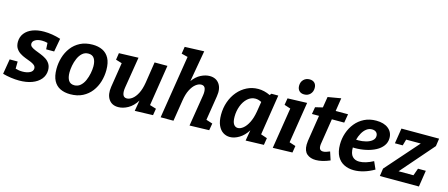

<svg xmlns="http://www.w3.org/2000/svg" viewBox="-50 -1381 4653 1994"><g transform="rotate(15 2277.0 -384.5)"><path d="M178 12Q136 12 90 5.5Q44 -1 1 -13L28 -175H114L113 -98Q130 -93 148.5 -90Q167 -87 188 -87Q235 -87 267 -103Q299 -119 300 -149Q300 -171 283 -185Q266 -199 239 -209.5Q212 -220 181.5 -231.5Q151 -243 124 -260.5Q97 -278 80 -305Q63 -332 63 -375Q64 -428 94 -466.5Q124 -505 177 -525.5Q230 -546 300 -546Q386 -546 479 -517L453 -374H367L363 -442Q334 -450 303 -450Q260 -450 232 -434Q204 -418 203 -392Q203 -371 220 -358Q237 -345 264.5 -334Q292 -323 323 -311Q354 -299 381.5 -281.5Q409 -264 426 -236.5Q443 -209 443 -168Q442 -113 408.5 -72.5Q375 -32 316 -10Q257 12 178 12Z M823 -546Q883 -546 929 -524Q975 -502 1001 -454Q1027 -406 1027 -327Q1027 -264 1009 -203.5Q991 -143 954 -94.5Q917 -46 860.5 -17Q804 12 727 12Q666 12 620 -10Q574 -32 548.5 -80Q523 -128 523 -206Q523 -269 541 -329.5Q559 -390 596 -439Q633 -488 689.5 -517Q746 -546 823 -546ZM804 -445Q765 -445 738 -420.5Q711 -396 694.5 -358Q678 -320 670.5 -279.5Q663 -239 663 -206Q663 -151 682.5 -120Q702 -89 745 -89Q783 -89 810.5 -113.5Q838 -138 854.5 -176Q871 -214 879 -255Q887 -296 887 -329Q887 -383 867 -414Q847 -445 804 -445Z M1245 12Q1176 13 1141.5 -37.5Q1107 -88 1120 -172L1162 -438L1096 -458L1107 -531L1316 -538L1262 -205Q1254 -157 1264 -127.5Q1274 -98 1307 -98Q1335 -98 1365 -120.5Q1395 -143 1419 -189Q1443 -235 1455 -307L1490 -534H1628L1559 -94L1628 -73L1616 -1L1421 5L1441 -111Q1401 -47 1348 -17.5Q1295 12 1245 12Z M2010 5 2064 -330Q2072 -377 2062.5 -407Q2053 -437 2019 -437Q1991 -437 1961 -414Q1931 -391 1907 -344.5Q1883 -298 1872 -227L1836 0H1698L1806 -678L1738 -695L1750 -771L1958 -779L1899 -443Q1938 -497 1987 -521.5Q2036 -546 2081 -546Q2150 -546 2185 -496Q2220 -446 2206 -361L2164 -98L2233 -76L2220 -1Z M2444 12Q2404 12 2371 -9Q2338 -30 2317.5 -74.5Q2297 -119 2297 -189Q2297 -263 2320 -328Q2343 -393 2384.5 -442Q2426 -491 2482 -519Q2538 -547 2603 -547Q2634 -547 2666.5 -539.5Q2699 -532 2732 -516L2746 -534H2820L2752 -99L2820 -76L2808 -1L2613 5L2633 -111Q2595 -50 2543.5 -19Q2492 12 2444 12ZM2500 -100Q2528 -100 2558 -124.5Q2588 -149 2612 -196.5Q2636 -244 2648 -313L2666 -424Q2632 -442 2600 -442Q2553 -442 2516 -408.5Q2479 -375 2458.5 -320.5Q2438 -266 2438 -205Q2438 -150 2455 -125Q2472 -100 2500 -100Z M2905 5 2975 -436 2908 -458 2920 -531 3129 -538 3059 -96 3127 -74 3115 -1ZM3075 -615Q3041 -615 3021.5 -635Q3002 -655 3002 -689Q3002 -730 3027.5 -755.5Q3053 -781 3092 -781Q3126 -781 3145.5 -761.5Q3165 -742 3165 -707Q3165 -667 3140 -641Q3115 -615 3075 -615Z M3519 -24Q3435 12 3368 12Q3309 12 3272.5 -19Q3236 -50 3236 -118Q3236 -136 3239 -159L3283 -440H3207L3220 -516L3299 -535L3318 -652L3459 -676L3437 -534H3570L3554 -440H3421L3378 -167Q3377 -162 3376.5 -155.5Q3376 -149 3376 -143Q3376 -116 3387 -104.5Q3398 -93 3419 -93Q3433 -93 3451.5 -98.5Q3470 -104 3490 -113Z M3777 12Q3719 12 3672 -11Q3625 -34 3597.5 -83Q3570 -132 3570 -210Q3570 -274 3590.5 -334.5Q3611 -395 3649.5 -442.5Q3688 -490 3744 -518Q3800 -546 3871 -546Q3955 -546 4002.5 -507.5Q4050 -469 4050 -406Q4050 -359 4023 -322.5Q3996 -286 3950.5 -262Q3905 -238 3847.5 -225.5Q3790 -213 3728 -213Q3717 -213 3707 -214V-213Q3707 -147 3734.5 -118Q3762 -89 3808 -89Q3840 -89 3878.5 -100.5Q3917 -112 3958 -134L3994 -53Q3939 -21 3883.5 -4.5Q3828 12 3777 12ZM3852 -447Q3819 -447 3792.5 -426.5Q3766 -406 3747.5 -372.5Q3729 -339 3719 -301Q3730 -300 3743 -300Q3784 -300 3823.5 -310Q3863 -320 3888.5 -341Q3914 -362 3914 -392Q3914 -417 3897.5 -432Q3881 -447 3852 -447Z M4502 -176 4475 0H4055L4067 -83L4378 -436H4221L4202 -369H4118L4144 -534H4549L4537 -451L4230 -98H4390L4418 -176Z"/></g></svg>

Font: Bitter
Style: Bold Italic
Weight: 700
Italic angle: -9°
Designer: Sol Matas, and Bitter project Authors
Foundry: Sol Matas
Version: Version 2.001